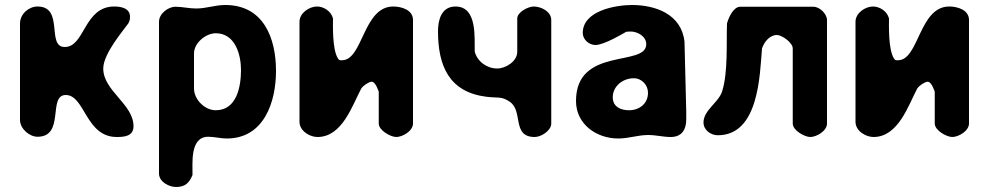

<svg xmlns="http://www.w3.org/2000/svg" viewBox="-20 -547 3956 768"><path d="M130 -521C95 -521 60 -491 60 -453V-67C60 -32 98 0 130 0C241 0 170 -167 243 -167C320 -167 322 1 447 1C477 1 514 -2 514 -42C514 -131 393 -183 393 -273C393 -333 475 -427 493 -453C499 -464 500 -470 500 -480C500 -515 463 -521 437 -521C315 -521 320 -359 239 -359C164 -359 238 -521 130 -521Z M682 -520C652 -520 616 -492 616 -460V147C616 181 657 201 684 201C720 201 737 185 750 153C751 109 738 0 813 0C838 0 861 7 887 7C1036 7 1084 -139 1084 -263C1084 -395 1034 -527 881 -527C840 -527 805 -513 765 -513C736 -513 710 -520 682 -520ZM843 -414C921 -414 944 -328 944 -267C944 -203 928 -106 843 -106C799 -106 756 -149 756 -193V-333C756 -376 804 -414 843 -414Z M1248 -521C1217 -521 1178 -495 1178 -460V-60C1178 -23 1219 1 1250 1C1349 1 1389 -125 1425 -193C1433 -205 1453 -218 1465 -220C1482 -223 1495 -180 1495 -180V-53C1495 -25 1543 1 1565 1C1590 1 1632 -23 1632 -53V-467C1632 -508 1585 -521 1553 -521C1432 -521 1432 -306 1348 -306C1339 -306 1337 -305 1332 -313C1308 -349 1312 -453 1312 -473C1305 -502 1275 -521 1248 -521Z M1732 -422C1732 -284 1776 -179 1925 -160C1973 -154 1985 -163 2019 -140C2074 -103 2026 1 2119 1C2144 1 2185 -24 2185 -53V-467C2185 -502 2143 -521 2115 -521C2093 -521 2049 -499 2049 -473V-340C2049 -301 2002 -273 1969 -273C1928 -273 1890 -300 1879 -340C1877 -393 1891 -521 1802 -521C1746 -521 1732 -468 1732 -422Z M2284 -143C2284 -50 2366 7 2453 7C2495 7 2531 -7 2573 -7C2604 -7 2632 1 2663 1C2708 1 2725 -30 2725 -69V-100C2724 -142 2719 -338 2718 -380C2706 -491 2601 -527 2508 -527C2444 -527 2311 -505 2311 -415C2311 -389 2336 -367 2362 -367C2397 -367 2478 -416 2485 -420C2487 -420 2499 -421 2502 -421C2530 -421 2565 -402 2565 -370C2565 -278 2284 -362 2284 -143ZM2431 -158C2431 -202 2471 -234 2515 -234C2548 -234 2572 -206 2572 -176C2572 -132 2537 -106 2496 -106C2464 -106 2431 -119 2431 -158Z M3088 -407C3107 -407 3151 -377 3151 -353V-53C3151 -25 3199 1 3221 1C3246 1 3288 -23 3288 -53V-467C3288 -491 3259 -520 3234 -520H2941C2913 -520 2894 -476 2888 -453C2885 -378 2893 -257 2868 -180C2853 -136 2794 -106 2794 -57C2794 -27 2823 -6 2851 -6C3016 -6 3019 -248 3028 -353C3036 -378 3058 -407 3088 -407Z M3472 -521C3441 -521 3402 -495 3402 -460V-60C3402 -23 3443 1 3474 1C3573 1 3613 -125 3649 -193C3657 -205 3677 -218 3689 -220C3706 -223 3719 -180 3719 -180V-53C3719 -25 3767 1 3789 1C3814 1 3856 -23 3856 -53V-467C3856 -508 3809 -521 3777 -521C3656 -521 3656 -306 3572 -306C3563 -306 3561 -305 3556 -313C3532 -349 3536 -453 3536 -473C3529 -502 3499 -521 3472 -521Z"/></svg>

Font: Asimov Print
Style: Regular
Weight: 500
Designer: Google
Version: Version 2.000980: 2014